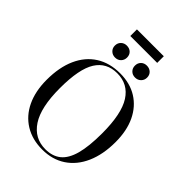

<svg xmlns="http://www.w3.org/2000/svg" viewBox="-292 -1181 1334 1334"><g transform="rotate(45 375.5 -514.0)"><path d="M374 14Q276 14 203.5 -30.5Q131 -75 92 -157Q53 -239 53 -351Q53 -474 92.5 -562Q132 -650 206 -697Q280 -744 383 -744Q480 -744 550.5 -700Q621 -656 659.5 -575.5Q698 -495 698 -383Q698 -262 658.5 -172.5Q619 -83 546 -34.5Q473 14 374 14ZM388 -3Q457 -3 501.5 -39Q546 -75 567.5 -153.5Q589 -232 589 -361Q589 -552 532 -641Q475 -730 368 -730Q264 -730 211.5 -647Q159 -564 159 -375Q159 -186 219.5 -94.5Q280 -3 388 -3ZM476 -796Q450 -796 433.5 -812.5Q417 -829 417 -854Q417 -880 433.5 -896.5Q450 -913 476 -913Q502 -913 519 -897Q536 -881 536 -855Q536 -830 519 -813Q502 -796 476 -796ZM279 -796Q254 -796 237 -812.5Q220 -829 220 -854Q220 -880 237 -896.5Q254 -913 279 -913Q306 -913 322.5 -897Q339 -881 339 -855Q339 -830 322.5 -813Q306 -796 279 -796ZM249 -977V-1042H513V-977Z"/></g></svg>

Font: Display Regular
Style: Regular
Weight: 400
Designer: Latin by Veronika Burian and Jose Scaglione. Greek by Irene Vlachou. Cyrillic by Vera Evstafieva.
Foundry: TypeTogether
Version: Version 3.002